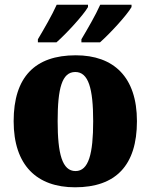

<svg xmlns="http://www.w3.org/2000/svg" viewBox="-20 -786 641 816"><path d="M326 -619V-606H405C447 -643 519 -721 539 -756V-766H406C386 -721 352 -663 326 -619ZM141 -619V-606H220C262 -643 334 -721 354 -756V-766H221C201 -721 167 -663 141 -619ZM299 10C472 10 562 -83 562 -271C562 -459 463 -551 302 -551C129 -551 38 -459 38 -271C38 -83 137 10 299 10ZM301 -59C244 -59 225 -133 225 -271C225 -410 243 -480 300 -480C356 -480 376 -410 376 -271C376 -133 357 -59 301 -59Z"/></svg>

Font: Noto Serif Sinhala SemiCondensed Black
Style: Regular
Weight: 900
Width: 4
Designer: Jelle Bosma - Monotype Design Team
Foundry: Monotype Imaging Inc.
Version: Version 2.007